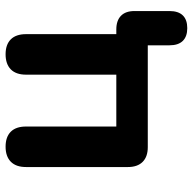

<svg xmlns="http://www.w3.org/2000/svg" viewBox="-22 -516 677 673"><g transform="rotate(-90 316.5 -179.5)"><path d="M494.2 76.2V0H137.1Q103.6 0 85.6 -18Q67.5 -36.1 67.5 -69.6V-426.8Q67.5 -461.9 86.2 -480.2Q104.8 -498.4 138.9 -498.4Q173 -498.4 191.3 -480.2Q209.5 -461.9 209.5 -426.8V-110.3H391.3V-426.8Q391.3 -461.9 409.9 -480.2Q428.6 -498.4 462.7 -498.4Q496.8 -498.4 515 -480.2Q533.3 -461.9 533.3 -426.8V-43.5L467.3 -110.3H549.7Q580.9 -110.3 597.6 -94Q614.3 -77.8 614.3 -46.5V76.2Q614.3 107.1 599 122.8Q583.8 138.4 554.3 138.4Q525 138.4 509.6 122.7Q494.2 106.9 494.2 76.2Z"/></g></svg>

Font: SN Pro Thin
Style: Regular
Weight: 200
Designer: Tobias Whetton
Foundry: Supernotes
Version: Version 1.003;Glyphs 3.3 (3324)